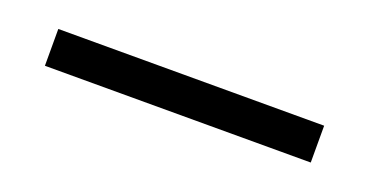

<svg xmlns="http://www.w3.org/2000/svg" viewBox="-21 -358 471 245"><g transform="rotate(20 214.0 -236.0)"><path d="M395 -211H34V-261H395Z"/></g></svg>

Font: BioRhyme Expanded Light
Style: Regular
Weight: 300
Width: 7
Designer: Aoife Mooney
Foundry: Aoife Mooney Type
Version: Version 1.000